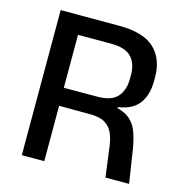

<svg xmlns="http://www.w3.org/2000/svg" viewBox="-97 -728 777 817"><g transform="rotate(15 291.0 -319.5)"><path d="M439.5 0 422.5 -129.5Q418 -165 406.8 -190.2Q395.5 -215.5 372 -229.5Q348.5 -243.5 306.5 -243.5L140 -244V-323L317 -323.5Q378.5 -323.5 405 -353Q431.5 -382.5 431.5 -435V-449Q431.5 -500.5 404.5 -528.5Q377.5 -556.5 315 -556.5H138V-639H329Q435.5 -639 484.2 -593.5Q533 -548 533 -466.5V-450.5Q533 -390 505.2 -351.5Q477.5 -313 412.5 -303V-290L370.5 -304.5Q426 -300.5 456.2 -280.5Q486.5 -260.5 500.5 -225.5Q514.5 -190.5 522 -140.5L543.5 0ZM71 0V-639H169.5V-295.5L170 -258V0Z"/></g></svg>

Font: Anek Tamil Medium Medium
Style: Regular
Weight: 500
Version: Version 1.003